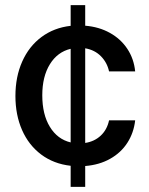

<svg xmlns="http://www.w3.org/2000/svg" viewBox="-20 -727 581 747"><path d="M254.9 -82Q189 -89.4 140.4 -125.7Q91.8 -162.1 65.9 -220.9Q40 -279.8 40 -353.5Q40 -428.2 66.4 -487.5Q92.8 -546.9 141.4 -583Q189.9 -619.1 254.9 -626.5V-707H311.5V-627Q365.2 -622.6 407.5 -599.1Q449.7 -575.7 475.3 -537.1Q501 -498.5 505.9 -449.2H404.3Q397 -483.4 372.8 -508.1Q348.6 -532.7 311.5 -539.1V-170.9Q347.2 -176.3 371.8 -199.2Q396.5 -222.2 404.3 -258.8H505.9Q500.5 -210.4 475.6 -171.6Q450.7 -132.8 408.4 -109.1Q366.2 -85.4 311.5 -81.1V0H254.9ZM254.9 -172.9V-537.1Q203.6 -524.9 174.1 -477.1Q144.5 -429.2 144.5 -356.4Q144.5 -281.7 174.1 -233.4Q203.6 -185.1 254.9 -172.9Z"/></svg>

Font: Pretendard Medium
Style: Regular
Weight: 500
Designer: Base glyphs from Inter by Rasmus Andersson; Hangeul glyphs from Noto Sans CJK(Source Han Sans) by Jang Soo-young and Kan
Foundry: Kil Hyung-jin
Version: Version 1.309